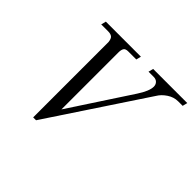

<svg xmlns="http://www.w3.org/2000/svg" viewBox="-161 -935 1177 1177"><g transform="rotate(45 427.0 -347.0)"><path d="M140 -680 148 -712H452L444 -680H374Q351 -680 343.5 -668Q336 -656 336 -633V-139L596 -536Q638 -600 638 -638Q638 -656 626.5 -668Q615 -680 594 -680H550L558 -712H854L846 -680H807Q770 -680 737 -658Q704 -636 687 -607L273 18H248V-636Q245 -662 233.5 -671Q222 -680 200 -680Z"/></g></svg>

Font: Old Standard TT
Style: Italic
Weight: 400
Italic angle: -15.2°
Designer: Alexey Kryukov <alexios@thessalonica.org.ru>
Version: Version 2.2